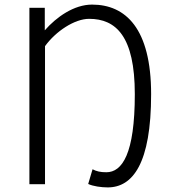

<svg xmlns="http://www.w3.org/2000/svg" viewBox="-20 -802 740 836"><path d="M364 -1C385 9 421 14 449 14C558 14 638 -90 638 -392C638 -678 527 -782 381 -782C302 -782 226 -728 175 -670V-768H108V0H176V-601C223 -666 305 -720 368 -720C485 -720 567 -644 567 -392C567 -132 512 -52 443 -52C417 -52 400 -56 383 -65Z"/></svg>

Font: Kawkab Mono Light
Style: Regular
Weight: 300
Monospace: yes
Designer: Abdullah Arif
Foundry: Abdullah Arif
Version: Version 1.000;PS 000.500;hotconv 1.0.88;makeotf.lib2.5.64775